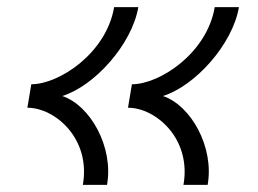

<svg xmlns="http://www.w3.org/2000/svg" viewBox="-20 -520 726 540"><path d="M496 0H564C583 -106 517 -224 438 -250C527 -277 634 -394 652 -500H584C562 -370 429 -283 351 -283L340 -217C418 -217 519 -130 496 0ZM57 -217C135 -217 236 -130 213 0H281C300 -106 234 -224 155 -250C244 -277 351 -394 369 -500H301C279 -370 146 -283 68 -283Z"/></svg>

Font: Uncut Sans
Style: Italic
Weight: 400
Italic angle: -10°
Designer: Kasper Nordkvist
Foundry: Uncut Type
Version: Version 1.111;FEAKit 1.0